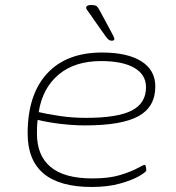

<svg xmlns="http://www.w3.org/2000/svg" viewBox="-20 -738 700 764"><path d="M345 6Q90 6 90 -207Q90 -361 167 -445Q244 -529 386 -529Q487 -529 542.5 -494Q598 -459 598 -394Q598 -313 531.5 -276Q465 -239 319 -239Q272 -239 221.5 -245Q171 -251 130 -261Q128 -248 127.5 -234Q127 -220 127 -206Q127 -119 181.5 -73.5Q236 -28 348 -28Q414 -28 458 -41.5Q502 -55 526.5 -68.5Q551 -82 555 -82Q559 -82 560.5 -74Q562 -66 562 -60Q562 -54 535 -38Q508 -22 459 -8Q410 6 345 6ZM322 -269Q447 -269 504 -298Q561 -327 561 -391Q561 -441 514.5 -468Q468 -495 382 -495Q277 -495 213 -441Q149 -387 134 -292Q162 -285 214.5 -277Q267 -269 322 -269ZM425 -576Q418 -576 413 -579.5Q408 -583 400 -594L354 -659Q338 -683 330.5 -692.5Q323 -702 323 -707Q323 -718 342 -718Q359 -718 364.5 -713.5Q370 -709 379 -692L421 -614Q435 -589 435 -583Q435 -576 425 -576Z"/></svg>

Font: Asap Expanded Expanded Thin
Style: Italic
Weight: 100
Width: 7
Italic angle: -6°
Designer: Pablo Cosgaya
Foundry: Omnibus-Type
Version: Version 3.001; ttfautohint (v1.8.4.7-5d5b)